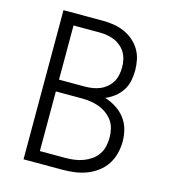

<svg xmlns="http://www.w3.org/2000/svg" viewBox="-109 -825 819 914"><g transform="rotate(15 300.0 -367.5)"><path d="M91 0V-735H283Q310 -735 337 -731Q364 -727 389 -716.5Q414 -706 435 -688.5Q456 -671 470 -648Q484 -625 489.5 -598.5Q495 -572 495 -545Q495 -519 489.5 -493.5Q484 -468 470 -446.5Q456 -425 435.5 -409Q415 -393 391 -383Q420 -374 446 -357.5Q472 -341 490.5 -317Q509 -293 517 -263.5Q525 -234 525 -204Q525 -174 517.5 -144.5Q510 -115 493.5 -90Q477 -65 452.5 -47Q428 -29 400.5 -18.5Q373 -8 343 -4Q313 0 283 0ZM283 -410Q302 -410 321 -413Q340 -416 357 -423Q374 -430 389 -442.5Q404 -455 413.5 -471Q423 -487 427 -506Q431 -525 431 -544Q431 -563 427 -581.5Q423 -600 413.5 -616Q404 -632 389 -644.5Q374 -657 357 -664Q340 -671 321 -674Q302 -677 283 -677H156V-410ZM283 -58Q305 -58 326.5 -61Q348 -64 368.5 -71.5Q389 -79 407 -91.5Q425 -104 437.5 -122Q450 -140 455 -161.5Q460 -183 460 -205Q460 -227 455 -248.5Q450 -270 437.5 -287.5Q425 -305 407 -318Q389 -331 368.5 -338.5Q348 -346 326.5 -349Q305 -352 283 -352H156V-58Z"/></g></svg>

Font: Iosevka Aile Custom Light
Style: Regular
Weight: 300
Designer: Belleve Invis
Foundry: Belleve Invis
Version: Version 17.0.2; ttfautohint (v1.8.3)